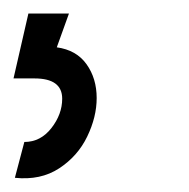

<svg xmlns="http://www.w3.org/2000/svg" viewBox="-29 -31 279 284"><path d="M63 115Q63 85 22 85H-9L13 -11H73L55 39Q84 43 99 64Q114 85 114 114Q114 142 100 171Q86 200 58.5 218Q31 236 -7 232L7 179Q31 179 47 158.5Q63 138 63 115Z"/></svg>

Font: Bellota Text
Style: Italic
Weight: 400
Italic angle: -7.5°
Designer: Kemie Guaida
Foundry: Kemie Guaida
Version: Version 4.001